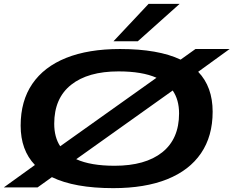

<svg xmlns="http://www.w3.org/2000/svg" viewBox="-47 -965 1210 995"><path d="M540 10Q339 10 222 -47L148 6H-27L134 -110Q60 -187 60 -314Q60 -442 120.5 -530.5Q181 -619 296 -665Q411 -711 575 -711Q773 -711 889 -656L966 -711H1143L980 -593Q1055 -515 1055 -386Q1055 -259 994.5 -170.5Q934 -82 819 -36Q704 10 540 10ZM234 -324Q234 -254 265 -207L764 -562Q690 -595 567 -595Q409 -595 321.5 -525.5Q234 -456 234 -324ZM547 -106Q706 -106 793.5 -175.5Q881 -245 881 -377Q881 -448 848 -496L348 -140Q423 -106 547 -106ZM541 -751 723 -945H884L667 -751Z"/></svg>

Font: Georama ExtraExtended SemiBold
Style: Italic
Weight: 600
Width: 8
Italic angle: -9°
Designer: Jean-Baptiste Levee
Foundry: Production Type
Version: Version 1.000